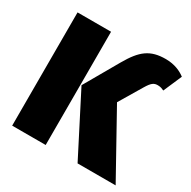

<svg xmlns="http://www.w3.org/2000/svg" viewBox="-160 -869 1015 1022"><g transform="rotate(30 347.5 -358.0)"><path d="M445 0H679L464 -387L547 -526C571 -566 584 -574 608 -574C626 -574 637 -568 646 -564L695 -677C669 -697 629 -716 575 -716C479 -716 432 -679 375 -580L255 -371ZM249 -696H43V0H249Z"/></g></svg>

Font: Fira Sans Heavy
Style: Regular
Weight: 900
Designer: bBox Type GmbH & Carrois Corporate GbR & Edenspiekermann AG
Foundry: bBox Type GmbH & Carrois Corporate GbR & Edenspiekermann AG
Version: Version 4.300;PS 004.300;hotconv 1.0.88;makeotf.lib2.5.64775